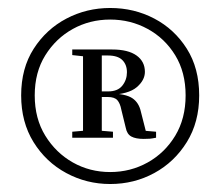

<svg xmlns="http://www.w3.org/2000/svg" viewBox="-20 -807 552 481"><path d="M371 -477V-462Q361 -460 355.5 -459.5Q350 -459 340 -459Q320 -459 309 -465Q298 -471 295 -487L284 -532Q281 -548 274 -556Q267 -564 250 -564H212V-578H251Q275 -578 286.5 -592.5Q298 -607 298 -626Q298 -645 286.5 -656.5Q275 -668 250 -668H212V-683H261Q301 -683 322 -668Q343 -653 343 -627Q343 -606 322.5 -588.5Q302 -571 253 -569L256 -573Q295 -572 311.5 -561Q328 -550 333 -527L348 -468L324 -481ZM207 -481H215L263 -477V-462H161V-477ZM207 -664 161 -669V-683H212V-667ZM67 -568Q67 -510 93.5 -467Q120 -424 162.5 -400Q205 -376 256 -376Q307 -376 350 -400Q393 -424 419 -467Q445 -510 445 -568Q445 -626 419 -668.5Q393 -711 350 -734.5Q307 -758 256 -758Q205 -758 162.5 -734.5Q120 -711 93.5 -668.5Q67 -626 67 -568ZM188 -462V-683H235V-462ZM33 -568Q33 -636 64.5 -685Q96 -734 146.5 -760.5Q197 -787 256 -787Q316 -787 366.5 -760.5Q417 -734 448 -685Q479 -636 479 -568Q479 -501 448 -451Q417 -401 366.5 -373.5Q316 -346 256 -346Q197 -346 146 -373.5Q95 -401 64 -451Q33 -501 33 -568Z"/></svg>

Font: Noto Serif JP ExtraLight SemiBold
Style: Regular
Weight: 600
Version: Version 2.003-H1;hotconv 1.1.1;makeotfexe 2.6.0